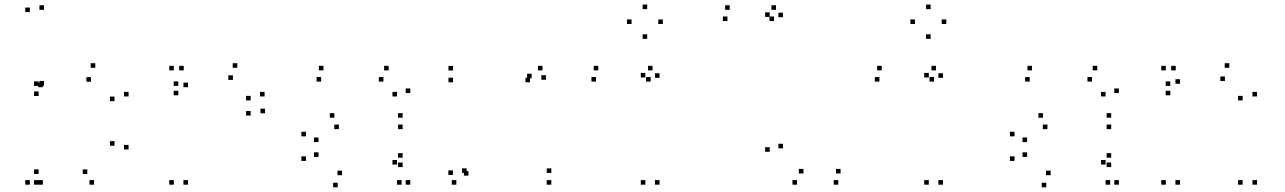

<svg xmlns="http://www.w3.org/2000/svg" viewBox="-20 -798 5620 840"><path d="M167.5 10V-10H147.5V10ZM167.5 -416.5V-436.5H147.5V-416.5ZM172.5 -423.5V-443.5H152.5V-423.5ZM172.5 -755V-775H152.5V-755ZM110.5 -745V-765H90.5V-745ZM110.5 10V-10H90.5V10ZM391.5 10V-10H371.5V10ZM542.5 -144V-164H522.5V-144ZM542.5 -376V-396H522.5V-376ZM397 -501.5V-521.5H377V-501.5ZM149 -422V-442H129V-422ZM149 -378V-398H129V-378ZM378 -440.5V-460.5H358V-440.5ZM481 -355.5V-375.5H461V-355.5ZM481 -160.5V-180.5H461V-160.5ZM362 -37V-57H342V-37ZM149 -37V-57H129V-37ZM149 10V-10H129V10Z M1139.5 -302.5V-322.5H1119.5V-302.5ZM1137.5 -376V-396H1117.5V-376ZM1018 -501.5V-521.5H998V-501.5ZM760 -422V-442H740V-422ZM760 -381V-401H740V-381ZM999 -448.5V-468.5H979V-448.5ZM1076.5 -358.5V-378.5H1056.5V-358.5ZM1076.5 -292.5V-312.5H1056.5V-292.5ZM802.5 10V-10H782.5V10ZM802.5 -416.5V-436.5H782.5V-416.5ZM784 -490V-510H764V-490ZM740.5 -490V-510H720.5V-490ZM740.5 10V-10H720.5V10Z M1775 10V-10H1755V10ZM1775 -391V-411H1755V-391ZM1680.5 -490V-510H1660.5V-490ZM1395 -490V-510H1375V-490ZM1385 -441V-461H1365V-441ZM1657.5 -441V-461H1637.5V-441ZM1717 -376V-396H1697V-376ZM1717 -78V-98H1697V-78ZM1737 10V-10H1717V10ZM1741.5 -67V-87H1721.5V-67ZM1741.5 -108V-128H1721.5V-108ZM1476.5 -31.5V-51.5H1456.5V-31.5ZM1373.5 -111.5V-131.5H1353.5V-111.5ZM1373.5 -176.5V-196.5H1353.5V-176.5ZM1462.5 -233V-253H1442.5V-233ZM1741.5 -233V-253H1721.5V-233ZM1741.5 -283V-303H1721.5V-283ZM1443 -283V-303H1423V-283ZM1318.5 -201.5V-221.5H1298.5V-201.5ZM1318.5 -94V-114H1298.5V-94ZM1457.5 21.5V1.5H1437.5V21.5Z M2392 10V-10H2372V10ZM2392 -41.5V-61.5H2372V-41.5ZM2021.5 -41.5V-61.5H2001.5V-41.5ZM2029.5 -29.5V-49.5H2009.5V-29.5ZM2368.5 -449V-469H2348.5V-449ZM2353.5 -490V-510H2333.5V-490ZM1962 -489.5V-509.5H1942V-489.5ZM1962 -438V-458H1942V-438ZM2299 -438V-458H2279V-438ZM2306 -455.5V-475.5H2286V-455.5ZM1961.5 -32.5V-52.5H1941.5V-32.5ZM1976.5 10V-10H1956.5V10Z M2865.5 10V-10H2845.5V10ZM2865.5 -457.5V-477.5H2845.5V-457.5ZM2835 -490V-510H2815V-490ZM2597.5 -490V-510H2577.5V-490ZM2587.5 -441V-461H2567.5V-441ZM2826.5 -441V-461H2806.5V-441ZM2803.5 -459V-479H2783.5V-459ZM2803.5 10V-10H2783.5V10ZM2880 -693V-713H2860V-693ZM2811.5 -758V-778H2791.5V-758ZM2743 -693V-713H2723V-693ZM2811.5 -628V-648H2791.5V-628Z M3647.5 10V-10H3627.5V10ZM3657.5 -39V-59H3637.5V-39ZM3495 -39V-59H3475V-39ZM3405.5 -149V-169H3385.5V-149ZM3405.5 -722.5V-742.5H3385.5V-722.5ZM3375 -755V-775H3355V-755ZM3172.5 -755V-775H3152.5V-755ZM3162.5 -706V-726H3142.5V-706ZM3366.5 -706V-726H3346.5V-706ZM3347.5 -724V-744H3327.5V-724ZM3347.5 -134V-154H3327.5V-134ZM3467 10V-10H3447V10Z M4105.5 10V-10H4085.5V10ZM4105.5 -457.5V-477.5H4085.5V-457.5ZM4075 -490V-510H4055V-490ZM3837.5 -490V-510H3817.5V-490ZM3827.5 -441V-461H3807.5V-441ZM4066.5 -441V-461H4046.5V-441ZM4043.5 -459V-479H4023.5V-459ZM4043.5 10V-10H4023.5V10ZM4120 -693V-713H4100V-693ZM4051.5 -758V-778H4031.5V-758ZM3983 -693V-713H3963V-693ZM4051.5 -628V-648H4031.5V-628Z M4875 10V-10H4855V10ZM4875 -391V-411H4855V-391ZM4780.5 -490V-510H4760.5V-490ZM4495 -490V-510H4475V-490ZM4485 -441V-461H4465V-441ZM4757.5 -441V-461H4737.5V-441ZM4817 -376V-396H4797V-376ZM4817 -78V-98H4797V-78ZM4837 10V-10H4817V10ZM4841.5 -67V-87H4821.5V-67ZM4841.5 -108V-128H4821.5V-108ZM4576.5 -31.5V-51.5H4556.5V-31.5ZM4473.5 -111.5V-131.5H4453.5V-111.5ZM4473.5 -176.5V-196.5H4453.5V-176.5ZM4562.5 -233V-253H4542.5V-233ZM4841.5 -233V-253H4821.5V-233ZM4841.5 -283V-303H4821.5V-283ZM4543 -283V-303H4523V-283ZM4418.5 -201.5V-221.5H4398.5V-201.5ZM4418.5 -94V-114H4398.5V-94ZM4557.5 21.5V1.5H4537.5V21.5Z M5479.5 10V-10H5459.5V10ZM5479.5 -376V-396H5459.5V-376ZM5358 -501.5V-521.5H5338V-501.5ZM5100 -422V-442H5080V-422ZM5100 -381V-401H5080V-381ZM5339 -443.5V-463.5H5319V-443.5ZM5416.5 -358.5V-378.5H5396.5V-358.5ZM5416.5 10V-10H5396.5V10ZM5142.5 10V-10H5122.5V10ZM5142.5 -431.5V-451.5H5122.5V-431.5ZM5124 -490V-510H5104V-490ZM5080.5 -490V-510H5060.5V-490ZM5080.5 10V-10H5060.5V10Z"/></svg>

Font: Monaspace Krypton Dots Var
Style: Regular
Weight: 400
Designer: Riley Cran and the Lettermatic Team
Version: Version 1.100 (Monaspace Krypton Dots)